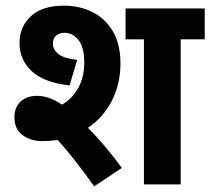

<svg xmlns="http://www.w3.org/2000/svg" viewBox="-20 -652 744 679"><path d="M129 -153Q89 -153 60 -174Q31 -195 31 -238Q31 -272 52.5 -292.5Q74 -313 111 -313Q132 -313 154 -305.5Q176 -298 199 -282Q235 -302 256.5 -340.5Q278 -379 278 -431Q278 -484 258 -510Q238 -536 208 -536Q190 -536 178.5 -526Q167 -516 167 -498Q167 -478 185 -462Q203 -446 253 -440L226 -350Q135 -360 92 -400.5Q49 -441 49 -500Q49 -557 89 -594.5Q129 -632 206 -632Q261 -632 306.5 -609.5Q352 -587 379 -541.5Q406 -496 406 -428Q406 -355 375.5 -295.5Q345 -236 291 -200Q323 -168 354 -131Q385 -94 411 -58L313 7Q242 -93 184 -157Q157 -153 129 -153ZM619 -513V0H489V-513H424V-622H704V-513Z"/></svg>

Font: Noto Sans Devanagari UI SemiCondensed
Style: Bold
Weight: 700
Width: 4
Designer: Jelle Bosma - Monotype Design Team
Foundry: Monotype Imaging Inc.
Version: Version 2.004; ttfautohint (v1.8.4.7-5d5b)